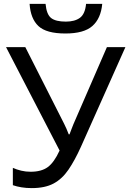

<svg xmlns="http://www.w3.org/2000/svg" viewBox="-20 -956 664 986"><path d="M505 -936Q498 -861 454.5 -822.5Q411 -784 316 -784Q218 -784 177.5 -822Q137 -860 132 -936H214Q219 -882 242.5 -863.5Q266 -845 318 -845Q364 -845 390.5 -864.5Q417 -884 422 -936ZM396 -203Q364 -132 331.5 -84.5Q299 -37 255 -13.5Q211 10 143 10Q115 10 90.5 6Q66 2 46 -5V-94Q66 -85 89 -79.5Q112 -74 137 -74Q193 -74 225.5 -98Q258 -122 286 -183L11 -714H110L309 -321Q314 -311 321 -295.5Q328 -280 333 -266H337Q341 -277 347 -292.5Q353 -308 357 -318L529 -714H624Z"/></svg>

Font: RS Noto Sans
Style: Regular
Weight: 400
Designer: Monotype Design Team
Foundry: Monotype Imaging Inc.
Version: Version 3.10